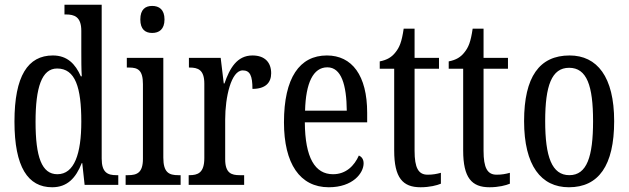

<svg xmlns="http://www.w3.org/2000/svg" viewBox="-20 -780 2653 810"><path d="M200 10C264 10 300 -29 325 -92H327L337 0H479V-41H471C434 -41 409 -52 409 -111V-760H252V-719H258C293 -719 323 -710 323 -650V-563C323 -526 323 -489 325 -458H321C298 -510 264 -546 203 -546C98 -546 41 -460 41 -267C41 -75 98 10 200 10ZM222 -45C156 -45 130 -118 130 -266C130 -411 156 -491 221 -491C298 -491 323 -411 323 -267C323 -132 294 -45 222 -45Z M622 -641C651 -641 674 -656 674 -698C674 -740 651 -755 622 -755C593 -755 572 -740 572 -698C572 -656 593 -641 622 -641ZM510 0H742V-41H732C693 -41 669 -52 669 -115V-536H515V-495H525C562 -495 583 -484 583 -425V-110C583 -51 558 -41 520 -41H510Z M776 0H1010V-41H991C957 -41 930 -49 930 -108V-276C930 -370 955 -483 1004 -483C1035 -483 1045 -460 1045 -405C1100 -405 1124 -431 1124 -471C1124 -516 1098 -546 1045 -546C980 -546 949 -492 927 -428H924L911 -536H777V-495H780C815 -495 842 -486 842 -427V-113C842 -50 814 -41 779 -41H776Z M1367 10C1469 10 1514 -50 1514 -91C1514 -109 1505 -119 1494 -124C1475 -81 1440 -45 1385 -45C1309 -45 1267 -114 1266 -264H1529V-304C1529 -462 1465 -546 1359 -546C1244 -546 1178 -452 1178 -264C1178 -90 1245 10 1367 10ZM1443 -313H1267C1270 -430 1301 -496 1361 -496C1420 -496 1442 -422 1443 -313Z M1754 10C1793 10 1823 2 1840 -5V-51C1822 -46 1806 -43 1784 -43C1745 -43 1729 -72 1729 -144V-490H1832V-536H1729V-659H1683C1675 -603 1665 -580 1649 -560C1633 -539 1613 -527 1582 -521V-490H1643V-145C1643 -30 1679 10 1754 10Z M2045 10C2084 10 2114 2 2131 -5V-51C2113 -46 2097 -43 2075 -43C2036 -43 2020 -72 2020 -144V-490H2123V-536H2020V-659H1974C1966 -603 1956 -580 1940 -560C1924 -539 1904 -527 1873 -521V-490H1934V-145C1934 -30 1970 10 2045 10Z M2380 10C2505 10 2571 -81 2571 -269C2571 -456 2499 -546 2383 -546C2256 -546 2191 -456 2191 -269C2191 -81 2263 10 2380 10ZM2382 -41C2308 -41 2280 -119 2280 -269C2280 -418 2307 -494 2381 -494C2456 -494 2482 -418 2482 -269C2482 -119 2456 -41 2382 -41Z"/></svg>

Font: Noto Serif Sinhala ExtraCondensed
Style: Regular
Weight: 400
Width: 2
Designer: Jelle Bosma - Monotype Design Team
Foundry: Monotype Imaging Inc.
Version: Version 2.007